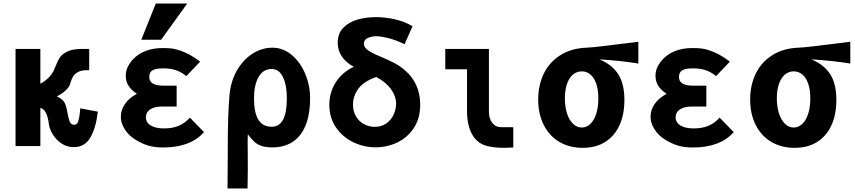

<svg xmlns="http://www.w3.org/2000/svg" viewBox="-20 -827 4840 1087"><path d="M256.5 -125.5Q252 -163.5 240 -187.8Q228 -212 208.5 -216V0H68V-550H208.5V-353Q232 -365.5 251.8 -384Q271.5 -402.5 284 -427Q288 -435 295 -453Q306.5 -483.5 319.8 -502.8Q333 -522 363 -536Q393 -550 445 -550H485V-429.5H471.5Q439 -429.5 420 -418.2Q401 -407 392.8 -392.5Q384.5 -378 378.5 -357.5Q376 -347.5 373.5 -343Q367 -328.5 348 -311.8Q329 -295 302 -281Q339 -265.5 350.5 -235Q356 -221 362 -188Q368 -154 375.2 -137.2Q382.5 -120.5 400 -120.5Q410.5 -120.5 417 -129.5Q423.5 -138.5 427.5 -158.2Q431.5 -178 434.5 -213.5L534 -195Q523 -101.5 491.2 -47.8Q459.5 6 398 6Q358 6 327 -15.5Q296 -37 277.8 -67.8Q259.5 -98.5 256.5 -125.5Z M744 -38Q707.5 -61 685.8 -96Q664 -131 664 -165Q664 -204.5 687.2 -238.2Q710.5 -272 755 -296Q723.5 -316.5 707.8 -341Q692 -365.5 692 -399Q692 -432 710.8 -462.2Q729.5 -492.5 759 -514Q815 -555 903 -555Q934.5 -555 955.8 -552Q977 -549 1002 -540Q1030.5 -530 1055.2 -516.5Q1080 -503 1113 -478L1035 -396Q1008.5 -418.5 977.2 -429.2Q946 -440 905 -440Q861.5 -440 843.2 -428.8Q825 -417.5 825 -391Q825 -342 905 -342H980V-224H899Q855 -224 830.5 -207.8Q806 -191.5 806 -163Q806 -133.5 833 -116.8Q860 -100 909 -100Q957 -100 992.2 -115Q1027.5 -130 1055 -161L1135 -79Q1058.5 8 903 8Q855 8 818.5 -3Q782 -14 744 -38ZM780 -602 862 -807H1040L892 -602Z M1268 240 1269.5 51V20.5V1Q1269.5 -179 1279.5 -291Q1286.5 -367 1321.2 -427.8Q1356 -488.5 1409.2 -522.8Q1462.5 -557 1522 -557Q1582.5 -557 1631.2 -516.2Q1680 -475.5 1707.8 -409.5Q1735.5 -343.5 1735.5 -272Q1735.5 -176.5 1708.8 -114Q1682 -51.5 1634.2 -22Q1586.5 7.5 1522 7.5Q1484 7.5 1459.8 -1.2Q1435.5 -10 1421.5 -23Q1407.5 -36 1389.5 -58.5L1383 -66.5Q1382 -51.5 1382 -27.5Q1382 8.5 1382.5 30.5L1383 126.5Q1383 183 1381.5 240ZM1604 -271Q1604 -345.5 1581.8 -391Q1559.5 -436.5 1518 -436.5Q1469.5 -436.5 1443.8 -391Q1418 -345.5 1418 -271Q1418 -189 1442.8 -149.2Q1467.5 -109.5 1518 -109.5Q1561 -109.5 1582.5 -149.5Q1604 -189.5 1604 -271Z M1844.5 -233.5Q1844.5 -304 1881 -361Q1917.5 -418 1983 -449Q1940 -471.5 1916 -506.2Q1892 -541 1892 -585.5Q1892 -637.5 1923.8 -670Q1955.5 -702.5 2004.2 -716.2Q2053 -730 2108.5 -730Q2161 -730 2216.2 -717.5Q2271.5 -705 2315.5 -678.5L2270.5 -576.5Q2219 -601.5 2176.8 -611.8Q2134.5 -622 2110 -622Q2086 -622 2063 -612.2Q2040 -602.5 2040 -579Q2040 -562.5 2057.5 -547Q2075 -531.5 2123.5 -511L2137.5 -505Q2181.5 -486.5 2212.2 -470.5Q2243 -454.5 2271.5 -430Q2359 -355 2359 -234.5Q2359 -157 2322.8 -102.2Q2286.5 -47.5 2228.8 -20.2Q2171 7 2106.5 7Q2039.5 7 1979.2 -22.2Q1919 -51.5 1881.8 -106.2Q1844.5 -161 1844.5 -233.5ZM2222.5 -239.5Q2222.5 -282 2194 -321.8Q2165.5 -361.5 2110.5 -391Q2040 -367 2009.2 -325.2Q1978.5 -283.5 1978.5 -235Q1978.5 -197 1995.2 -168.5Q2012 -140 2040.2 -124.5Q2068.5 -109 2102 -109Q2141 -109 2168.2 -129Q2195.5 -149 2209 -179.2Q2222.5 -209.5 2222.5 -239.5Z M2624 -200V-435H2501V-550H2748V-192Q2748 -156 2767 -131.5Q2786 -107 2816 -107H2886V8Q2850 10 2833.5 10Q2786 10 2744 1Q2684.5 -11.5 2654.2 -63.8Q2624 -116 2624 -200Z M3027 -264Q3027 -345 3058.8 -410.2Q3090.5 -475.5 3152 -514.5Q3213.5 -553.5 3299.5 -557Q3326.5 -558 3384.2 -564.8Q3442 -571.5 3497 -578.5Q3564.5 -587.5 3594 -590.5V-467Q3501.5 -483 3373 -491Q3443 -463 3479 -408.5Q3515 -354 3515 -261Q3515 -178.5 3487 -117.5Q3459 -56.5 3406 -23.2Q3353 10 3279 10Q3204.5 10 3147.5 -23.2Q3090.5 -56.5 3058.8 -118.8Q3027 -181 3027 -264ZM3367.5 -270Q3367.5 -318 3355.8 -352.5Q3344 -387 3322.8 -405Q3301.5 -423 3274 -423Q3244.5 -423 3222.8 -404Q3201 -385 3189.5 -350.2Q3178 -315.5 3178 -269.5Q3178 -222 3190.2 -184.5Q3202.5 -147 3224.2 -126Q3246 -105 3273 -105Q3300 -105 3321.5 -124.8Q3343 -144.5 3355.2 -182Q3367.5 -219.5 3367.5 -270Z M3743 -38Q3706.5 -61 3684.8 -96Q3663 -131 3663 -165Q3663 -204.5 3686.2 -238.2Q3709.5 -272 3754 -296Q3722.5 -316.5 3706.8 -341Q3691 -365.5 3691 -399Q3691 -432 3709.8 -462.2Q3728.5 -492.5 3758 -514Q3814 -555 3902 -555Q3933.5 -555 3954.8 -552Q3976 -549 4001 -540Q4029.5 -530 4054.2 -516.5Q4079 -503 4112 -478L4034 -396Q4007.5 -418.5 3976.2 -429.2Q3945 -440 3904 -440Q3860.5 -440 3842.2 -428.8Q3824 -417.5 3824 -391Q3824 -342 3904 -342H3979V-224H3898Q3854 -224 3829.5 -207.8Q3805 -191.5 3805 -163Q3805 -133.5 3832 -116.8Q3859 -100 3908 -100Q3956 -100 3991.2 -115Q4026.5 -130 4054 -161L4134 -79Q4057.5 8 3902 8Q3854 8 3817.5 -3Q3781 -14 3743 -38Z M4227 -264Q4227 -345 4258.8 -410.2Q4290.5 -475.5 4352 -514.5Q4413.5 -553.5 4499.5 -557Q4526.5 -558 4584.2 -564.8Q4642 -571.5 4697 -578.5Q4764.5 -587.5 4794 -590.5V-467Q4701.5 -483 4573 -491Q4643 -463 4679 -408.5Q4715 -354 4715 -261Q4715 -178.5 4687 -117.5Q4659 -56.5 4606 -23.2Q4553 10 4479 10Q4404.5 10 4347.5 -23.2Q4290.5 -56.5 4258.8 -118.8Q4227 -181 4227 -264ZM4567.5 -270Q4567.5 -318 4555.8 -352.5Q4544 -387 4522.8 -405Q4501.5 -423 4474 -423Q4444.5 -423 4422.8 -404Q4401 -385 4389.5 -350.2Q4378 -315.5 4378 -269.5Q4378 -222 4390.2 -184.5Q4402.5 -147 4424.2 -126Q4446 -105 4473 -105Q4500 -105 4521.5 -124.8Q4543 -144.5 4555.2 -182Q4567.5 -219.5 4567.5 -270Z"/></svg>

Font: JuliaMono Black
Style: Regular
Weight: 900
Monospace: yes
Designer: cormullion
Foundry: corm
Version: Version 0.054; ttfautohint (v1.8.4)